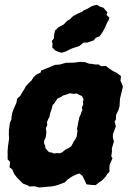

<svg xmlns="http://www.w3.org/2000/svg" viewBox="-20 -787 559 827"><path d="M205.6 15.6 180.4 17.8 148 20.6 129.4 15.4 106.4 16.2 98.8 11.2 79.2 4 68.6 -6.6 54.4 -20.8 41.6 -36.8 32.6 -57.6 21.2 -66 23.4 -89.4 12.8 -101.2 13 -119.6 12.6 -133.6 14.2 -155.2 16.8 -173.6 19.2 -190.2 18.2 -206 18.4 -225.8 22.6 -257.6 29.6 -274V-283.6L34 -305.2L43.4 -328.2L50.6 -343.6L53.8 -362L67.8 -374.8L75.8 -389.2L84.2 -402.2L91.4 -415.6L101 -426.4L116.4 -441.2L122.8 -452.6L136.8 -466L155.2 -474.8L157.4 -483.2L176.2 -490.6L191.6 -496.8L217 -507.6L237.2 -509L264.8 -516.8L299.4 -517L324.8 -520.6L346.8 -519.2L364.4 -512.4L373.8 -512.2L389.6 -509.2L404.6 -509.4L415.4 -502L436 -502.8L452.2 -490.6L467.4 -480.6L482.2 -473.8L501 -459.6L499 -438.8L504 -428.6L509.4 -412.8L503 -387.2L497 -362.2L495.6 -342.2L495 -329.8L490.2 -313.2L480 -291.8L479.2 -272.4L473.8 -263.2L479 -243L466.4 -209L466 -195.8L470.6 -177.6L461.8 -147.6L462.2 -133.2L459.2 -114L464.4 -104.8L452.2 -77.6L451.4 -64.2L451.6 -47.4L441.4 -36.6L434.6 -25.6L418.6 -9.2L404.2 0.6L392 10.4L373.6 9.6L352.6 7L347.2 -4.8L335.2 -29.4L322.2 -39.8L311 -36.4L293.8 -28.6L271.4 -14.2L259.2 -1.4L233.2 8.4L219.2 12.6ZM211 -125.8 227 -127.8 235.8 -126.6 248.4 -131 257.8 -139.4 267.6 -145.6 275.8 -149.6 286.6 -156.8 293 -168.2 297.4 -177 306.6 -191 310.4 -199.2 313.8 -223.2 311.6 -231.4 314.4 -245.2 317 -260.4 319.4 -270.8 322 -282.6 326.8 -292.2 330.4 -303.6 335.4 -315.4 332 -321.6 338.6 -337.6 337 -348.4 340 -358.4 333.4 -373.2 320.2 -378.8 310.6 -384.2 297.4 -382.8 280.4 -385.2 265.8 -379.6 252.6 -376 240.8 -368.2 228.6 -363.2 221 -353 214.8 -342.8 206.6 -334.4 202.4 -316.8 198.2 -305.8 195 -295 193.2 -283.6 188.6 -275.8 182.2 -260.8 183.6 -247.8 177.4 -234.6 179.8 -219.6 178.6 -205.8 176.8 -195.4 170 -180.4 170.2 -167.8 174.2 -161 175.2 -152 177.4 -146.4 186.8 -136.4 190.6 -131.8 204.4 -129.6ZM244.6 -559.6 220.6 -567.8 205 -581.8 206.4 -598.2 203.2 -610.2 212.8 -622.6V-635.8L216.8 -655L232.6 -670.2L254 -681.4L271.2 -698.6L280.4 -703.6L294.6 -717.4L317 -729.4L333.4 -736L339.2 -741.6L356.6 -749.4L376.2 -760.8L396.6 -766.8L411 -758.2L425.2 -753.8L442.8 -733.8L438.8 -723L451.2 -710.8L448.6 -701.8L441.8 -690.4L432.2 -667.6L421.4 -648L408.6 -630.6L392.6 -624L383 -612.8L356 -603.6L339.4 -603.4L321.8 -589L287.8 -577.6L262.8 -565Z"/></svg>

Font: Winky Rough
Style: Italic
Weight: 400
Italic angle: -8.97852°
Designer: Simon Atzbach
Foundry: typofactur
Version: Version 1.206